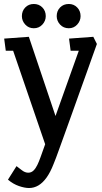

<svg xmlns="http://www.w3.org/2000/svg" viewBox="-20 -671 515 965"><path d="M126 274Q104 274 75 264Q46 254 20 232L63 164Q72 170 88.5 183.5Q105 197 122 197Q137 197 148 186.5Q159 176 167.5 158.5Q176 141 183 121L207 54L46 -416H9L1 -477L125 -486L259 -88L376 -416H335L327 -477L449 -486L467 -450Q459 -428 446 -391.5Q433 -355 416.5 -308.5Q400 -262 381.5 -211Q363 -160 344.5 -107.5Q326 -55 308 -6Q290 43 275.5 84Q261 125 249 154Q233 195 214 221.5Q195 248 173 261Q151 274 126 274ZM326 -529Q299 -529 282 -547.5Q265 -566 265 -590Q265 -616 282 -633.5Q299 -651 326 -651Q351 -651 368 -633.5Q385 -616 385 -590Q385 -566 368 -547.5Q351 -529 326 -529ZM150 -529Q124 -529 107 -547.5Q90 -566 90 -590Q90 -616 107 -633.5Q124 -651 150 -651Q176 -651 193 -633.5Q210 -616 210 -590Q210 -566 193 -547.5Q176 -529 150 -529Z"/></svg>

Font: Kreon Light
Style: Regular
Weight: 400
Version: Version 2.002